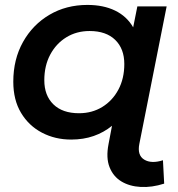

<svg xmlns="http://www.w3.org/2000/svg" viewBox="-20 -560 724 780"><path d="M269 7Q204 7 150.5 -21Q97 -49 65.5 -101.5Q34 -154 34 -228Q34 -319 73.5 -389.5Q113 -460 181 -500Q249 -540 335 -540Q400 -540 447.5 -517Q495 -494 521 -449L538 -534H657L546 25Q537 71 566 88.5Q595 106 642 91L647 186Q597 202 551.5 199.5Q506 197 473 177Q440 157 425 119Q410 81 421 25L435 -49Q402 -22 360.5 -7.5Q319 7 269 7ZM301 -100Q354 -100 395.5 -125.5Q437 -151 461 -196Q485 -241 485 -300Q485 -362 448 -398Q411 -434 344 -434Q291 -434 249.5 -408.5Q208 -383 184 -338Q160 -293 160 -234Q160 -172 197 -136Q234 -100 301 -100Z"/></svg>

Font: Montserrat SemiBold
Style: Italic
Weight: 600
Italic angle: -11.3°
Designer: Julieta Ulanovsky
Foundry: Julieta Ulanovsky
Version: Version 9.000; ttfautohint (v1.8.4.7-5d5b)